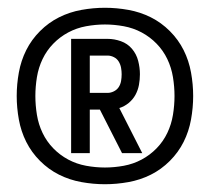

<svg xmlns="http://www.w3.org/2000/svg" viewBox="-20 -908 540 494"><path d="M163 -514V-808H257Q274 -808 291 -802Q308 -796 319.5 -782.5Q331 -769 335.5 -751.5Q340 -734 340 -717Q340 -703 337.5 -689.5Q335 -676 328.5 -664Q322 -652 311 -643Q300 -634 287 -630L346 -514H294L237 -626H211V-514ZM211 -669H257Q265 -669 273 -673Q281 -677 285.5 -684Q290 -691 291.5 -699.5Q293 -708 293 -717Q293 -725 291.5 -733.5Q290 -742 285.5 -749.5Q281 -757 273 -761Q265 -765 257 -765H211ZM250 -434Q220 -434 189.5 -439.5Q159 -445 132 -458.5Q105 -472 83 -494Q61 -516 47.5 -543Q34 -570 28.5 -600.5Q23 -631 23 -661Q23 -691 28.5 -721.5Q34 -752 47.5 -779Q61 -806 83 -828Q105 -850 132 -863.5Q159 -877 189.5 -882.5Q220 -888 250 -888Q280 -888 310.5 -882.5Q341 -877 368 -863.5Q395 -850 417 -828Q439 -806 452.5 -779Q466 -752 471.5 -721.5Q477 -691 477 -661Q477 -631 471.5 -600.5Q466 -570 452.5 -543Q439 -516 417 -494Q395 -472 368 -458.5Q341 -445 310.5 -439.5Q280 -434 250 -434ZM250 -477Q274 -477 298.5 -481.5Q323 -486 344.5 -497.5Q366 -509 383 -526.5Q400 -544 410.5 -566Q421 -588 425 -612.5Q429 -637 429 -661Q429 -685 425 -709.5Q421 -734 410.5 -756Q400 -778 383 -795.5Q366 -813 344.5 -824.5Q323 -836 298.5 -840.5Q274 -845 250 -845Q226 -845 201.5 -840.5Q177 -836 155.5 -824.5Q134 -813 117 -795.5Q100 -778 89.5 -756Q79 -734 75 -709.5Q71 -685 71 -661Q71 -637 75 -612.5Q79 -588 89.5 -566Q100 -544 117 -526.5Q134 -509 155.5 -497.5Q177 -486 201.5 -481.5Q226 -477 250 -477Z"/></svg>

Font: Iosevka Light
Style: Regular
Weight: 300
Monospace: yes
Designer: Belleve Invis
Foundry: Belleve Invis
Version: Version 32.5.0; ttfautohint (v1.8.4)